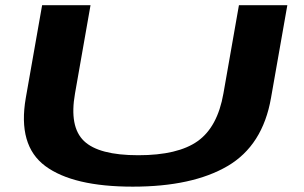

<svg xmlns="http://www.w3.org/2000/svg" viewBox="-20 -694 1138 718"><path d="M476.5 4Q253.5 4 149.5 -73Q45.5 -150 76.5 -328L137.5 -674.5H318.5L260.5 -344.5Q238.5 -220 294 -166.8Q349.5 -113.5 497 -113.5Q645 -113.5 719.2 -166.2Q793.5 -219 815.5 -344.5L873.5 -674.5H1054.5L993.5 -328Q962.5 -150 831 -73Q699.5 4 476.5 4Z"/></svg>

Font: Anybody UltraExpanded SemiBold
Style: Italic
Weight: 600
Width: 9
Italic angle: -10°
Designer: Tyler Finck
Foundry: Etcetera Type Company
Version: Version 1.010; ttfautohint (v1.8.3) -l 8 -r 50 -G 200 -x 14 